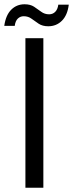

<svg xmlns="http://www.w3.org/2000/svg" viewBox="-42 -879 342 899"><path d="M77 0V-700H161V0ZM184 -756Q157 -756 139 -768Q121 -780 105.5 -791.5Q90 -803 69 -803Q53 -803 41.5 -792Q30 -781 27 -758H-22Q-15 -808 10.5 -833.5Q36 -859 73 -859Q100 -859 117.5 -847.5Q135 -836 151 -824Q167 -812 188 -812Q205 -812 216.5 -823.5Q228 -835 231 -857H280Q274 -808 248 -782Q222 -756 184 -756Z"/></svg>

Font: DM Sans 10pt
Style: Regular
Weight: 400
Version: Version 4.004;gftools[0.9.30]